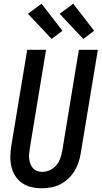

<svg xmlns="http://www.w3.org/2000/svg" viewBox="-20 -1002 545 1030"><path d="M204 8Q175 8 147.5 1.5Q120 -5 98 -20.5Q76 -36 61.5 -59Q47 -82 41 -108.5Q35 -135 35.5 -164Q36 -193 41 -222L126 -735H227L140 -207Q138 -193 136.5 -178.5Q135 -164 136.5 -150Q138 -136 143 -123Q148 -110 156.5 -100Q165 -90 178.5 -85Q192 -80 206 -80Q227 -80 247 -89Q267 -98 281.5 -115Q296 -132 303 -152Q310 -172 314 -193L403 -735H505L413 -179Q409 -154 401 -130Q393 -106 379 -83.5Q365 -61 345 -42.5Q325 -24 302 -12.5Q279 -1 253.5 3.5Q228 8 204 8ZM427 -793 300 -928 373 -982 485 -837ZM257 -793 130 -928 203 -982 315 -837Z"/></svg>

Font: Iosevka Curly Semibold Oblique
Style: Regular
Weight: 600
Italic angle: -9°
Monospace: yes
Designer: Belleve Invis
Foundry: Belleve Invis
Version: Version 11.1.0; ttfautohint (v1.8.3)